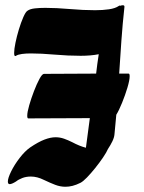

<svg xmlns="http://www.w3.org/2000/svg" viewBox="-20 -686 550 733"><path d="M287 12Q271 20 257 23.5Q243 27 230 27Q210 27 190.5 19.5Q171 12 148 1Q122 -12 98 -12Q80 -12 65.5 -6.5Q51 -1 41 7Q25 17 17 17Q10 17 10 7Q10 -6 22.5 -31.5Q35 -57 55 -83Q75 -109 95 -123Q126 -144 149.5 -153Q173 -162 192 -162Q209 -162 224.5 -156.5Q240 -151 256 -143Q269 -136 282.5 -130.5Q296 -125 308 -122Q312 -150 315.5 -178.5Q319 -207 323 -235L88 -234Q84 -234 84 -244Q84 -258 91.5 -284Q99 -310 109.5 -337.5Q120 -365 130.5 -384.5Q141 -404 148 -404L347 -405Q349 -423 351.5 -441.5Q354 -460 357 -479Q342 -476 324.5 -474.5Q307 -473 288 -473Q240 -473 188.5 -477.5Q137 -482 98 -482Q79 -482 64 -480Q49 -478 41 -473Q40 -472 38 -472Q34 -472 34 -484Q34 -498 39 -522.5Q44 -547 52 -573.5Q60 -600 69 -620.5Q78 -641 85 -645Q95 -652 113 -654Q131 -656 153 -656Q195 -656 246.5 -651.5Q298 -647 343 -647Q372 -647 396 -650.5Q420 -654 433 -663Q437 -665 437 -665Q438 -665 439 -664Q445 -666 449 -666Q456 -666 455 -659Q448 -595 443.5 -531.5Q439 -468 435 -405H471Q475 -405 475 -395Q475 -380 466.5 -351.5Q458 -323 446 -293.5Q434 -264 424 -248Q422 -229 420.5 -210.5Q419 -192 417 -173Q416 -161 409 -146.5Q402 -132 392 -117Q387 -105 373.5 -85Q360 -65 343.5 -44.5Q327 -24 312 -8.5Q297 7 287 12Z"/></svg>

Font: Ga Maamli
Style: Regular
Weight: 400
Designer: Afotey Clement Nii Odai, Ama Asantewa Diaka, David Abbey-Thompson
Foundry: Sorkin Type Co.
Version: Version 1.000; ttfautohint (v1.8.4.7-5d5b)